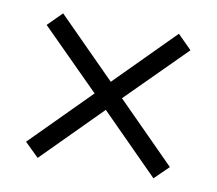

<svg xmlns="http://www.w3.org/2000/svg" viewBox="-55 -554 608 539"><g transform="rotate(10 249.0 -285.0)"><path d="M84 -79 44 -118 210 -285 44 -451 84 -491 249 -325 414 -491 454 -451 288 -285 454 -118 414 -79 249 -245Z"/></g></svg>

Font: Nunito Sans 10pt Condensed
Style: Regular
Weight: 400
Width: 3
Designer: Vernon Adams
Foundry: Vernon Adams
Version: Version 3.101;gftools[0.9.27]